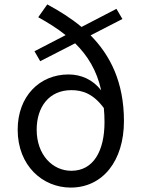

<svg xmlns="http://www.w3.org/2000/svg" viewBox="-20 -836 648 869"><path d="M450 -347C452 -327 453 -305 453 -283C453 -153 403 -63 303 -63C217 -63 146 -136 146 -249C146 -352 202 -428 303 -428C353 -428 402 -412 450 -347ZM162 -559 320 -640C376 -585 418 -518 438 -427C400 -476 347 -499 290 -499C159 -499 60 -400 60 -249C60 -85 174 13 300 13C445 13 541 -108 541 -288C541 -464 479 -586 390 -676L534 -750L507 -796L349 -714C301 -754 248 -787 194 -816L153 -758C198 -733 240 -707 277 -677L136 -604Z"/></svg>

Font: Source Han Sans JP
Style: Regular
Weight: 400
Designer: Ryoko NISHIZUKA 西塚涼子 (kana, bopomofo & ideographs); Paul D. Hunt (Latin, Greek & Cyrillic); Sandoll Communications 산돌커뮤니
Foundry: Adobe
Version: Version 2.004;hotconv 1.0.118;makeotfexe 2.5.65603